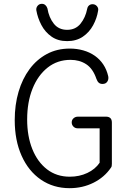

<svg xmlns="http://www.w3.org/2000/svg" viewBox="-20 -969 662 1004"><path d="M344 15Q259 15 194 -29.5Q129 -74 93 -154.5Q57 -235 57 -341Q57 -421 77 -489Q97 -557 134.5 -607.5Q172 -658 225 -686.5Q278 -715 345 -715Q382 -715 415.5 -705.5Q449 -696 475.5 -677.5Q502 -659 520 -632Q538 -605 546 -570Q549 -554 541 -542Q533 -530 516 -530Q504 -530 496.5 -536.5Q489 -543 484 -557Q466 -610 431 -633Q396 -656 349 -656Q280 -656 229 -615.5Q178 -575 150 -505Q122 -435 122 -344Q122 -257 149 -189.5Q176 -122 226 -83.5Q276 -45 345 -45Q395 -45 436.5 -64.5Q478 -84 501 -118V-298H386Q373 -298 364 -307Q355 -316 355 -329Q355 -342 364.5 -350.5Q374 -359 388 -359H534Q549 -359 557 -351.5Q565 -344 565 -328V-112Q565 -104 564 -100Q563 -96 560 -92Q526 -42 469 -13.5Q412 15 344 15ZM331 -754Q283 -754 249.5 -777.5Q216 -801 196.5 -838Q177 -875 170 -915Q168 -928 176.5 -938.5Q185 -949 199 -949Q210 -949 217.5 -942Q225 -935 228 -925Q236 -877 261.5 -845Q287 -813 331 -813Q375 -813 401 -845Q427 -877 436 -923Q438 -934 445.5 -940.5Q453 -947 464 -947Q478 -947 487 -936.5Q496 -926 493 -913Q487 -874 467 -837Q447 -800 413 -777Q379 -754 331 -754Z"/></svg>

Font: National Park Light
Style: Regular
Weight: 300
Designer: Andrea Herstowski, Ben Hoepner
Version: Version 1.009